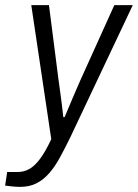

<svg xmlns="http://www.w3.org/2000/svg" viewBox="-60 -546 538 749"><path d="M19 183Q2 183 -15 181Q-32 179 -40 178L-32 125H9Q33 125 54 113.5Q75 102 96 74Q117 46 140 -3L62 -526H131L168 -237Q171 -216 174.5 -189.5Q178 -163 181.5 -136.5Q185 -110 187 -89H192Q198 -103 205.5 -121Q213 -139 221.5 -159Q230 -179 238.5 -198.5Q247 -218 254 -234L386 -526H458L215 -12Q194 31 174.5 67Q155 103 132.5 129Q110 155 82.5 169Q55 183 19 183Z"/></svg>

Font: Archivo SemiCondensed Light
Style: Italic
Weight: 300
Width: 4
Italic angle: -10°
Designer: Hector Gatti
Foundry: Omnibus-Type
Version: Version 2.001